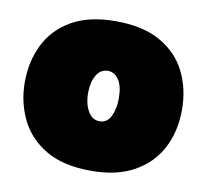

<svg xmlns="http://www.w3.org/2000/svg" viewBox="-65 -589 728 676"><g transform="rotate(10 299.0 -251.0)"><path d="M302 16Q201 16 138.5 -21.5Q76 -59 47 -120Q18 -181 18 -251Q18 -326 48 -386.5Q78 -447 139.8 -482.5Q201.5 -518 297 -518Q395 -518 457.5 -482.2Q520 -446.5 550 -386Q580 -325.5 580 -251Q580 -174 548.8 -113.8Q517.5 -53.5 455.5 -18.8Q393.5 16 302 16ZM301 -161Q328 -161 341 -188Q354 -215 354 -251Q354 -297 338.2 -319Q322.5 -341 300 -341Q273 -341 258.5 -315.5Q244 -290 244 -251Q244 -215 259 -188Q274 -161 301 -161Z"/></g></svg>

Font: Commissioner Black
Style: Regular
Weight: 900
Designer: Kostas Bartsokas
Foundry: Kostas Bartsokas
Version: Version 1.000; ttfautohint (v1.8.3)